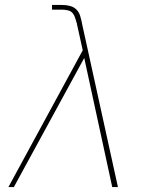

<svg xmlns="http://www.w3.org/2000/svg" viewBox="-20 -755 640 775"><path d="M14 0 314 -552 291 -656Q290 -656 290 -657L291 -658Q287 -669 284 -680.5Q281 -692 274 -701Q267 -710 255 -713Q243 -716 231 -716H190V-735H231Q247 -735 262.5 -731Q278 -727 288.5 -716.5Q299 -706 303.5 -691Q308 -676 311 -661V-660L456 0H433L320 -521L36 0Z"/></svg>

Font: Iosevka Aile Thin Oblique
Style: Regular
Weight: 100
Italic angle: -9°
Designer: Belleve Invis
Foundry: Belleve Invis
Version: Version 31.1.0; ttfautohint (v1.8.4)